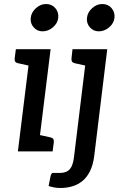

<svg xmlns="http://www.w3.org/2000/svg" viewBox="-20 -754 596 956"><path d="M69 0 132 -509H232L169 0ZM141 0 163 -85 231 -70Q241 -68 245 -62Q249 -56 248 -46L242 0ZM160 -509 138 -424 71 -439Q60 -441 56 -447Q52 -453 53 -463L59 -509ZM192 -598Q165 -598 147.5 -618Q130 -638 133 -665Q136 -693 159 -713.5Q182 -734 209 -734Q238 -734 255.5 -713.5Q273 -693 270 -665Q267 -638 243.5 -618Q220 -598 192 -598ZM283 182Q262 182 248 179Q234 176 222 172L232 122Q236 107 243.5 107Q251 107 277 107Q298 107 312.5 100Q327 93 336 75.5Q345 58 349 23L414 -509H514L449 24Q443 69 427.5 99.5Q412 130 389.5 148Q367 166 339 174Q311 182 283 182ZM443 -509 421 -424 353 -439Q343 -441 339 -447Q335 -453 336 -463L341 -509ZM472 -598Q445 -598 427.5 -618Q410 -638 413 -665Q416 -693 439 -713.5Q462 -734 489 -734Q518 -734 535.5 -713.5Q553 -693 550 -665Q547 -638 523.5 -618Q500 -598 472 -598Z"/></svg>

Font: Aleo Medium
Style: Italic
Weight: 500
Italic angle: -7°
Designer: Alessio Laiso
Foundry: Alessio Laiso
Version: Version 2.001;gftools[0.9.29]